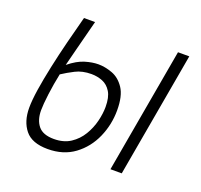

<svg xmlns="http://www.w3.org/2000/svg" viewBox="-98 -628 782 747"><g transform="rotate(20 293.0 -254.5)"><path d="M169.9 9.8Q104.5 9.8 76.2 -25.4Q47.9 -60.5 47.9 -116.7Q47.9 -147.5 54.9 -193.4Q62 -239.3 73.7 -293.9Q85.4 -348.6 99.9 -406Q114.3 -463.4 128.9 -517.6H174.8Q156.2 -447.3 143.6 -396.7Q130.9 -346.2 124.5 -321.8Q158.7 -349.6 188.7 -358.6Q218.8 -367.7 243.7 -367.7Q271.5 -367.7 301.5 -356.7Q331.5 -345.7 352.3 -314.7Q373 -283.7 373 -224.1Q373 -165 349.4 -111.3Q325.7 -57.6 280.3 -23.9Q234.9 9.8 169.9 9.8ZM115.2 -279.3Q106 -235.8 100.3 -191.4Q94.7 -147 94.7 -123.5Q94.7 -83.5 114.3 -59.3Q133.8 -35.2 179.2 -35.2Q219.7 -35.2 247.8 -53.7Q275.9 -72.3 293.2 -101.1Q310.5 -129.9 318.4 -161.9Q326.2 -193.8 326.2 -221.2Q326.2 -261.2 312.7 -283.2Q299.3 -305.2 277.6 -314Q255.9 -322.8 231.4 -322.8Q193.8 -322.8 166 -308.6Q138.2 -294.4 115.2 -279.3ZM426.8 0 518.1 -517.6H564.9L473.6 0Z"/></g></svg>

Font: Cascadia Mono PL ExtraLight
Style: Italic
Weight: 200
Italic angle: -10°
Monospace: yes
Designer: Aaron Bell
Foundry: Saja Typeworks
Version: Version 2404.023; ttfautohint (v1.8.4)